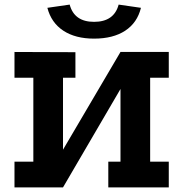

<svg xmlns="http://www.w3.org/2000/svg" viewBox="-20 -815 797 835"><path d="M43 -589 308 -588V-477H254V-164L504 -589H714V-477H633V-112H714V0H451V-112H504V-428L254 0H43V-112H125V-477H43ZM389 -647Q308 -647 255.5 -681.5Q203 -716 186 -781L283 -795Q303 -720 389 -720Q476 -720 496 -795L593 -781Q577 -716 524.5 -681.5Q472 -647 389 -647Z"/></svg>

Font: Podkova ExtraBold
Style: Regular
Weight: 800
Designer: Ilya Yudin
Foundry: Cyreal (www.cyreal.org)
Version: Version 2.103